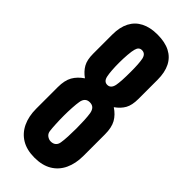

<svg xmlns="http://www.w3.org/2000/svg" viewBox="-244 -782 828 828"><g transform="rotate(45 170.0 -367.5)"><path d="M170 8Q123 8 91 -11.2Q59 -30.5 42.5 -65.5Q26 -100.5 26 -147V-278Q26 -319.5 40.2 -344.5Q54.5 -369.5 82 -388Q57.5 -405.5 44.8 -427.8Q32 -450 32 -488V-605Q32 -650 48 -680.8Q64 -711.5 94.8 -727.2Q125.5 -743 170 -743Q216 -743 246.5 -727.2Q277 -711.5 292.5 -680.8Q308 -650 308 -605V-488Q308 -450 295.5 -427.8Q283 -405.5 258 -388Q286 -369.5 300 -344.5Q314 -319.5 314 -278V-147Q314 -100 297.5 -65Q281 -30 249 -11Q217 8 170 8ZM170 -91Q184.5 -91 193.2 -98.5Q202 -106 204 -120Q206.5 -134.5 207.8 -159.5Q209 -184.5 209 -210Q209 -233.5 207.8 -258Q206.5 -282.5 204 -298Q201 -314 192.8 -322Q184.5 -330 170 -330Q156 -330 147.8 -322Q139.5 -314 137 -298Q134.5 -284 133 -258.8Q131.5 -233.5 131.5 -209.5Q131.5 -185 132.8 -159.8Q134 -134.5 136 -120Q138 -106 148.5 -98.5Q159 -91 170 -91ZM170 -436Q180.5 -436 187.2 -442.8Q194 -449.5 197 -463Q199.5 -476 200.8 -497Q202 -518 202 -547Q202 -572.5 200.8 -591.5Q199.5 -610.5 197 -623Q194 -636 187.2 -642Q180.5 -648 170 -648Q161 -648 155 -642.8Q149 -637.5 146 -626Q142.5 -614 140.5 -589.2Q138.5 -564.5 138.5 -538Q138.5 -515.5 140 -495.2Q141.5 -475 144 -463Q146.5 -449.5 153 -442.8Q159.5 -436 170 -436Z"/></g></svg>

Font: League Gothic
Style: Regular
Weight: 400
Designer: The League of Moveable Type
Version: Version 2.001